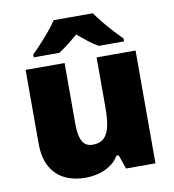

<svg xmlns="http://www.w3.org/2000/svg" viewBox="-85 -841 841 927"><g transform="rotate(-10 335.0 -378.0)"><path d="M604 -553V0H460L436 -69H425Q408 -41 381.5 -23.5Q355 -6 323.5 2Q292 10 258 10Q204 10 160 -11Q116 -32 90.5 -77Q65 -122 65 -193V-553H256V-251Q256 -197 271.5 -169Q287 -141 322 -141Q358 -141 378 -160.5Q398 -180 405.5 -218Q413 -256 413 -311V-553ZM432 -766Q448 -743 470.5 -715.5Q493 -688 516.5 -662.5Q540 -637 557 -620V-606H433Q407 -621 384 -639Q361 -657 335 -679Q309 -657 287.5 -640Q266 -623 240 -606H114V-620Q133 -638 156.5 -663.5Q180 -689 202.5 -716Q225 -743 240 -766Z"/></g></svg>

Font: Noto Sans Hebrew Black
Style: Regular
Weight: 900
Designer: Monotype Design Team
Foundry: Monotype Imaging Inc.
Version: Version 2.003